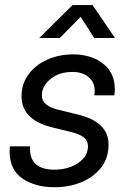

<svg xmlns="http://www.w3.org/2000/svg" viewBox="-20 -748 515 779"><path d="M201.7 11.7Q122.6 11.7 70.8 -23.9Q19 -59.6 19 -133.3Q19 -138.7 19.3 -143.8Q19.5 -148.9 20 -154.3H102.1Q96.2 -59.6 201.2 -59.6Q236.8 -59.6 267.6 -71.3Q298.3 -83 317.6 -104.5Q336.9 -126 336.9 -154.8Q336.9 -177.2 319.6 -190.7Q302.2 -204.1 272.5 -211.4L192.4 -231Q67.4 -261.7 67.4 -356.9Q67.4 -408.7 96.2 -447Q125 -485.4 172.6 -506.3Q220.2 -527.3 275.4 -527.3Q351.1 -527.3 398.4 -489.7Q445.8 -452.1 445.8 -386.2Q445.8 -379.9 445.3 -374Q444.8 -368.2 443.8 -361.3H362.8Q369.6 -405.8 344.2 -430.9Q318.8 -456.1 273.9 -456.1Q220.2 -456.1 185.1 -427.5Q149.9 -398.9 149.9 -360.8Q149.9 -338.4 167.2 -324.5Q184.6 -310.5 216.8 -302.7L296.4 -283.2Q420.4 -252.9 420.4 -162.1Q420.4 -106.4 389.9 -67.6Q359.4 -28.8 309.6 -8.5Q259.8 11.7 201.7 11.7ZM222.7 -593.8H139.6V-594.2L274.4 -727.5H355.5L446.3 -594.2V-593.8H362.3L307.1 -679.7Z"/></svg>

Font: Inter Display
Style: Italic
Weight: 400
Italic angle: -9.39999°
Designer: Rasmus Andersson
Foundry: rsms
Version: Version 4.000;git-a52131595